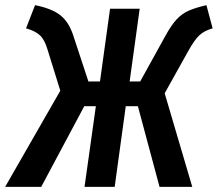

<svg xmlns="http://www.w3.org/2000/svg" viewBox="-47 -725 845 745"><path d="M778 -615Q746 -606 727 -588.5Q708 -571 684 -528L592 -363L699 0H572L488 -313H441L398 0H281L325 -313H280L113 0H-27L187 -373L137 -534Q126 -571 108 -588Q90 -605 54 -615L89 -705Q154 -692 187 -666Q220 -640 237 -588L296 -409H341L380 -691H495L456 -409H497L596 -588Q618 -628 638.5 -650Q659 -672 685 -683.5Q711 -695 754 -705Z"/></svg>

Font: Fira Sans Extra Condensed Medium
Style: Italic
Weight: 500
Width: 3
Italic angle: -8°
Designer: Carrois Corporate & Edenspiekermann AG
Foundry: Carrois Corporate GbR & Edenspiekermann AG
Version: Version 4.203